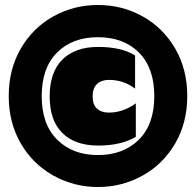

<svg xmlns="http://www.w3.org/2000/svg" viewBox="-20 -734 785 769"><path d="M15 -349Q15 -456 63 -539Q111 -622 193 -668Q275 -714 372 -714Q470 -714 552 -668Q634 -622 682 -539Q730 -456 730 -349Q730 -243 682 -160Q634 -77 551.5 -31Q469 15 372 15Q276 15 193.5 -31Q111 -77 63 -160Q15 -243 15 -349ZM598 -349Q598 -462 536.5 -523.5Q475 -585 372 -585Q270 -585 208.5 -523.5Q147 -462 147 -349Q147 -236 209 -174.5Q271 -113 372 -113Q474 -113 536 -174.5Q598 -236 598 -349ZM179 -348Q179 -445 230 -495.5Q281 -546 373 -546Q467 -546 521 -512V-379Q476 -414 416 -414Q386 -414 368.5 -397.5Q351 -381 351 -348Q351 -315 368.5 -299Q386 -283 416 -283Q473 -283 524 -320V-186Q465 -151 373 -151Q281 -151 230 -201Q179 -251 179 -348Z"/></svg>

Font: Readiness Black
Style: Regular
Weight: 900
Designer: Katatrad Team
Foundry: CadsonDemak
Version: Version 1.00;April 23, 2019;FontCreator 11.5.0.2425 64-bit; 